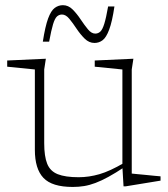

<svg xmlns="http://www.w3.org/2000/svg" viewBox="-20 -730 666 760"><path d="M155 -163.5Q155 -111 166.8 -81.8Q178.5 -52.5 208.5 -40.5Q238.5 -28.5 291.5 -28.5Q332 -28.5 373.5 -40.5Q415 -52.5 470.5 -85L473 -69Q437 -45 409 -29.8Q381 -14.5 357.8 -5.8Q334.5 3 313 6.5Q291.5 10 268 10Q186 10 152 -25.8Q118 -61.5 118 -137V-455L8.5 -466V-490.5L161.5 -497.5L155 -455ZM469 7.5 464.5 -69V-455L355 -466V-490.5L508 -497.5L501.5 -455V-43Q506 -42.5 521 -41Q536 -39.5 555 -37.8Q574 -36 590.8 -34.2Q607.5 -32.5 615.5 -32V-15L478 7.5ZM433 -704.5Q424 -644 412.2 -612.8Q400.5 -581.5 386.2 -570.8Q372 -560 354 -560Q332.5 -560 315.2 -577Q298 -594 283.2 -616.2Q268.5 -638.5 254.5 -655.5Q240.5 -672.5 225.5 -672.5Q214 -672.5 205.5 -664.8Q197 -657 190 -634Q183 -611 174.5 -565H149.5Q159 -626 170.5 -657Q182 -688 196.8 -698.8Q211.5 -709.5 229 -709.5Q250.5 -709.5 267.5 -692.5Q284.5 -675.5 299.2 -653.2Q314 -631 328 -614Q342 -597 357 -597Q368.5 -597 377 -604.8Q385.5 -612.5 392.8 -635.8Q400 -659 408 -704.5Z"/></svg>

Font: Newsreader 9pt ExtraLight
Style: Regular
Weight: 250
Designer: Hugues Gentile
Foundry: Production Type
Version: Version 1.003